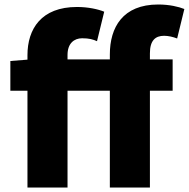

<svg xmlns="http://www.w3.org/2000/svg" viewBox="-20 -833 839 853"><path d="M799 -793C774 -803 733 -813 683 -813C525 -813 468 -711 468 -591V-569H280V-589C280 -640 309 -663 345 -663C376 -663 393 -658 411 -650L443 -781C416 -792 372 -802 322 -802C163 -802 102 -704 102 -588V-568L26 -562V-430H102V0H280V-430H468V0H646V-430H747V-569H646V-596C646 -653 670 -674 709 -674C728 -674 749 -669 767 -662Z"/></svg>

Font: Noto Sans T Chinese Black
Style: Bold
Weight: 900
Designer: Ryoko NISHIZUKA (kana & ideographs); Paul D. Hunt (Latin, Greek & Cyrillic); Wenlong ZHANG (bopomofo); Sandoll Communica
Foundry: Adobe Systems Incorporated
Version: Version 1.000;PS 1;hotconv 1.0.78;makeotf.lib2.5.61930